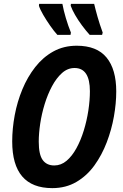

<svg xmlns="http://www.w3.org/2000/svg" viewBox="-20 -961 634 991"><path d="M250 10Q43 10 43 -231Q43 -297 56 -366.5Q69 -436 95.5 -500Q122 -564 162 -615Q202 -666 255.5 -695.5Q309 -725 376 -725Q480 -725 530 -664Q580 -603 580 -489Q580 -428 568 -360Q556 -292 531 -226.5Q506 -161 467.5 -107.5Q429 -54 374.5 -22Q320 10 250 10ZM260 -107Q295 -107 323.5 -131Q352 -155 374.5 -196Q397 -237 412.5 -287.5Q428 -338 436 -390.5Q444 -443 444 -490Q444 -610 365 -610Q329 -610 300 -584Q271 -558 248.5 -516Q226 -474 210.5 -423.5Q195 -373 187.5 -322.5Q180 -272 180 -230Q180 -163 200.5 -135Q221 -107 260 -107ZM443 -781Q423 -803 403 -830Q383 -857 367.5 -884Q352 -911 345 -931L346 -941H466Q473 -911 483.5 -874Q494 -837 510 -793L507 -781ZM276 -781Q258 -801 238.5 -829Q219 -857 203 -884.5Q187 -912 181 -931L182 -941H302Q308 -908 320 -867.5Q332 -827 346 -793L344 -781Z"/></svg>

Font: Noto Sans Condensed
Style: Bold Italic
Weight: 700
Width: 3
Italic angle: -12°
Designer: Monotype Design Team
Foundry: Monotype Imaging Inc.
Version: Version 2.013; ttfautohint (v1.8.4.7-5d5b)